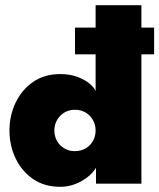

<svg xmlns="http://www.w3.org/2000/svg" viewBox="-20 -708 614 740"><path d="M269 -498.5V-601.5H574V-498.5ZM212 12Q151 12 107.5 -18Q64 -48 40.2 -97.5Q16.5 -147 16.5 -205Q16.5 -263 40.2 -312.5Q64 -362 107.5 -392.2Q151 -422.5 212 -422.5Q249 -422.5 278 -411.8Q307 -401 325.2 -385.8Q343.5 -370.5 348.5 -357V-688H525V0H350V-61.5Q338.5 -42 317.2 -25.2Q296 -8.5 268.8 1.8Q241.5 12 212 12ZM268.5 -125.5Q292 -125.5 310 -136Q328 -146.5 338.2 -164.8Q348.5 -183 348.5 -205Q348.5 -227 338.2 -245.2Q328 -263.5 310 -274.2Q292 -285 268.5 -285Q246 -285 228 -274.2Q210 -263.5 199.8 -245.2Q189.5 -227 189.5 -205Q189.5 -183 199.8 -164.8Q210 -146.5 228 -136Q246 -125.5 268.5 -125.5Z"/></svg>

Font: League Spartan Thin ExtraBold
Style: Regular
Weight: 800
Version: Version 2.002